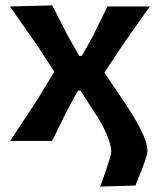

<svg xmlns="http://www.w3.org/2000/svg" viewBox="-20 -522 592 711"><path d="M351 169Q360 145 369.5 117.8Q379 90.5 385.5 69Q392 47.5 392 40.5Q392 15 374.5 -25.8Q357 -66.5 329.5 -106.5L278 -186.5H268.5L227 -110Q212 -79 200 -54.8Q188 -30.5 173 0H17.5Q40 -34 56.8 -59.5Q73.5 -85 88.5 -108Q103.5 -131 120.5 -156.5L181 -256.5L121.5 -348.5Q95.5 -385.5 72.5 -418.2Q49.5 -451 17 -498L173.5 -502Q190.5 -470 203.8 -443.2Q217 -416.5 231.5 -388.5L273.5 -315H283L324 -388Q338 -417 350.2 -442Q362.5 -467 378 -498H535Q512 -465.5 495.2 -442Q478.5 -418.5 463.8 -397.5Q449 -376.5 431.5 -351L366.5 -253L433 -155Q476.5 -91.5 501.2 -42.2Q526 7 526 36.5Q526 46 518.8 68.2Q511.5 90.5 501 117Q490.5 143.5 481.5 165Z"/></svg>

Font: Commissioner Loud SemiBold
Style: Regular
Weight: 600
Designer: Kostas Bartsokas
Foundry: Kostas Bartsokas
Version: Version 1.000; ttfautohint (v1.8.3)